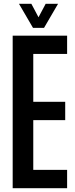

<svg xmlns="http://www.w3.org/2000/svg" viewBox="-20 -987 394 1007"><path d="M46.5 0V-800H332V-704H154.5V-453H322V-357H154.5V-96H332V0ZM153 -841 79.5 -967H144.5L182 -896.5L219.5 -967H284.5L211 -841Z"/></svg>

Font: Big Shoulders Display Thin
Style: Bold
Weight: 700
Version: Version 2.002